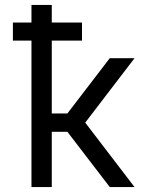

<svg xmlns="http://www.w3.org/2000/svg" viewBox="-20 -755 640 775"><path d="M107 0V-591H32V-664H107V-735H189V-664H311V-591H189V-297H252L423 -520H523L324 -260L523 0H423L252 -223H189V0Z"/></svg>

Font: Nova
Style: Regular
Weight: 400
Monospace: yes
Designer: Belleve Invis
Foundry: Belleve Invis
Version: Version 24.1.4; ttfautohint (v1.8.4)